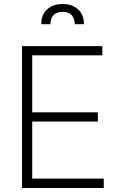

<svg xmlns="http://www.w3.org/2000/svg" viewBox="-20 -937 596 957"><path d="M89.8 -707H490.2V-661.1H140.6V-377H467.8V-331.1H140.6V-46.9H497.1V0H89.8ZM292 -917Q341.3 -917 369.9 -889.6Q398.4 -862.3 398.4 -816.4H352.5Q352.5 -845.2 337.2 -861.6Q321.8 -877.9 292 -877.9Q261.7 -877.9 246.6 -861.3Q231.4 -844.7 231.4 -816.4H185.5Q185.5 -862.3 214.1 -889.6Q242.7 -917 292 -917Z"/></svg>

Font: Pretendard JP ExtraLight
Style: Regular
Weight: 200
Designer: Base glyphs from Inter by Rasmus Andersson; Hangeul glyphs from Noto Sans CJK(Source Han Sans) by Jang Soo-young and Kan
Foundry: Kil Hyung-jin
Version: Version 1.309